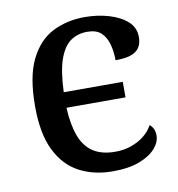

<svg xmlns="http://www.w3.org/2000/svg" viewBox="-68 -609 634 682"><g transform="rotate(-10 249.5 -268.5)"><path d="M285 10Q218 10 165.5 -17.5Q113 -45 83 -105.5Q53 -166 53 -265Q53 -372 83.5 -433.5Q114 -495 165.5 -521Q217 -547 281 -547Q327 -547 368 -535Q409 -523 434 -500.5Q459 -478 459 -444Q459 -421 449 -406Q439 -391 418 -384Q397 -377 363 -377Q363 -409 355.5 -435.5Q348 -462 331 -478Q314 -494 281 -494Q247 -494 221.5 -476.5Q196 -459 180.5 -416.5Q165 -374 162 -297H375V-241H162Q165 -179 180.5 -138Q196 -97 227 -77Q258 -57 306 -57Q338 -57 364.5 -66.5Q391 -76 411 -92Q431 -108 442 -129Q450 -123 455 -113Q460 -103 460 -89Q460 -65 440.5 -42.5Q421 -20 382.5 -5Q344 10 285 10Z"/></g></svg>

Font: ET Text
Style: Regular
Weight: 470
Designer: Monotype Design Team
Foundry: Monotype Imaging Inc.
Version: Version 2.009